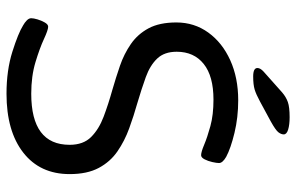

<svg xmlns="http://www.w3.org/2000/svg" viewBox="-180 -724 910 590"><g transform="rotate(90 275.0 -429.0)"><path d="M268 6Q196 6 139 -12Q82 -30 58 -45Q49 -50 42.5 -56.5Q36 -63 36 -70Q36 -77 39.5 -89Q43 -101 49 -111.5Q55 -122 62 -122Q72 -122 100 -109Q128 -96 171 -83Q214 -70 268 -70Q425 -70 425 -188Q425 -230 401 -254Q377 -278 338.5 -292.5Q300 -307 257 -319Q219 -330 182.5 -342.5Q146 -355 115.5 -376Q85 -397 67 -430.5Q49 -464 49 -516Q49 -571 80 -614Q111 -657 165 -681.5Q219 -706 288 -706Q341 -706 388.5 -694.5Q436 -683 462 -669Q481 -658 481 -647Q481 -640 478 -626.5Q475 -613 469.5 -602.5Q464 -592 457 -592Q447 -592 424.5 -601.5Q402 -611 367.5 -620.5Q333 -630 286 -630Q214 -630 176.5 -600Q139 -570 139 -517Q139 -479 160 -457Q181 -435 217 -422Q253 -409 297 -396Q336 -385 374.5 -371Q413 -357 445 -335Q477 -313 496 -277.5Q515 -242 515 -188Q515 -97 449 -45.5Q383 6 268 6ZM215 -752Q189 -752 189 -765Q189 -774 200 -784L264 -841Q278 -853 293.5 -858.5Q309 -864 340 -864Q363 -864 378 -859.5Q393 -855 393 -846Q393 -838 386.5 -829.5Q380 -821 353 -806L292 -773Q270 -761 255 -756.5Q240 -752 215 -752Z"/></g></svg>

Font: Asap Semi Expanded
Style: Regular
Weight: 400
Width: 6
Designer: Pablo Cosgaya
Foundry: Omnibus-Type
Version: Version 3.001; ttfautohint (v1.8.4.7-5d5b)